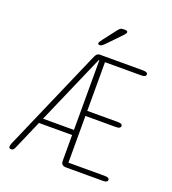

<svg xmlns="http://www.w3.org/2000/svg" viewBox="-143 -895 906 1012"><g transform="rotate(20 309.5 -389.5)"><path d="M340.5 0.5Q312 0.5 312 -25.5V-171H126L57 -12Q52.5 -1 48 4.2Q43.5 9.5 35 9.5Q32 9.5 29 8.5Q26 7.5 24.2 5.2Q22.5 3 22.5 -1.5Q22.5 -5 23.8 -9.8Q25 -14.5 27.5 -21L278.5 -597.5Q283.5 -608.5 289.5 -613.8Q295.5 -619 303.5 -619H546.5Q560.5 -619 566.8 -615.5Q573 -612 573 -605Q573 -598.5 566.8 -594.8Q560.5 -591 546.5 -591H343.5V-318H514.5Q528.5 -318 534.5 -314.5Q540.5 -311 540.5 -304Q540.5 -297.5 534.5 -293.5Q528.5 -289.5 514.5 -289.5H343.5V-27.5H546.5Q560.5 -27.5 566.8 -24Q573 -20.5 573 -13.5Q573 -7 566.8 -3.2Q560.5 0.5 546.5 0.5ZM138.5 -199.5H312V-591Q310.5 -591 309.8 -590.5Q309 -590 308 -588.5ZM286 -665.5Q284 -665.5 280 -667.2Q276 -669 276 -673.5Q276 -679 290.5 -698L347 -771.5Q354 -780.5 359.8 -784Q365.5 -787.5 376.5 -787.5H384.5Q390.5 -787.5 395 -785.5Q399.5 -783.5 399.5 -779Q399.5 -772.5 390.5 -763L314 -683.5Q306 -675 299 -670.2Q292 -665.5 286 -665.5Z"/></g></svg>

Font: Sono ExtraLight Monospace ExtraLight
Style: Regular
Weight: 250
Version: Version 2.112